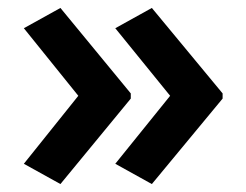

<svg xmlns="http://www.w3.org/2000/svg" viewBox="-20 -512 620 483"><path d="M540 -264 362 -49 270 -100 408 -271 270 -441 362 -492 540 -277ZM309 -264 132 -49 40 -100 177 -271 40 -441 132 -492 309 -277Z"/></svg>

Font: Noto Sans Kawi SemiBold
Style: Regular
Weight: 600
Designer: Fadhl Haqq
Version: Version 1.000